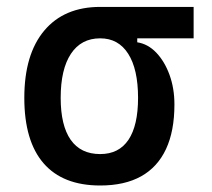

<svg xmlns="http://www.w3.org/2000/svg" viewBox="-20 -538 626 567"><path d="M275.9 9.8Q165.5 9.8 108.6 -55.9Q51.8 -121.6 51.8 -249Q51.8 -377.4 110.6 -447.5Q169.4 -517.6 275.9 -517.6L385.3 -486.8V-413.1Q417 -408.2 441.7 -382.3Q466.3 -356.4 480.7 -316.7Q495.1 -276.9 495.1 -229.5Q495.1 -150.9 470.2 -97.7Q445.3 -44.4 396.7 -17.3Q348.1 9.8 275.9 9.8ZM275.9 -83Q331.1 -83 359.4 -125.2Q387.7 -167.5 387.7 -249Q387.7 -333.5 358.6 -379.2Q329.6 -424.8 275.9 -424.8Q219.7 -424.8 189.5 -379.2Q159.2 -333.5 159.2 -249Q159.2 -167.5 188.7 -125.2Q218.3 -83 275.9 -83ZM275.9 -424.8V-517.6H551.8V-424.8Z"/></svg>

Font: Cascadia Code
Style: Regular
Weight: 400
Designer: Aaron Bell
Foundry: Saja Typeworks
Version: Version 2404.023